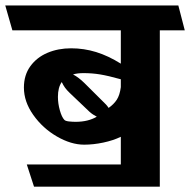

<svg xmlns="http://www.w3.org/2000/svg" viewBox="-45 -600 707 714"><path d="M642.1 -487.3H549.3V94.2H81.5L54.7 11.7H404.3V-91.3Q376 -77.6 339.1 -69.8Q302.2 -62 268.1 -62Q219.2 -62 166.5 -92.5Q113.8 -123 78.9 -172.4Q43.9 -221.7 43.9 -274.4Q43.9 -320.8 67.9 -353.8Q91.8 -386.7 131.6 -403.6Q171.4 -420.4 219.2 -420.4Q267.1 -420.4 312.3 -406.5Q357.4 -392.6 404.3 -363.3V-487.3H1L-25.4 -579.6H618.2ZM404.3 -275.9V-305.2Q356.9 -318.4 327.4 -323.2Q297.9 -328.1 265.6 -328.1Q242.7 -328.1 226.6 -323.2Q247.1 -312.5 268.6 -291.5L336.9 -223.6Q343.8 -217.3 349.1 -211.4Q354.5 -205.6 358.9 -198.7Q377.9 -211.9 389.2 -229Q400.4 -246.1 404.3 -275.9ZM314.9 -166Q309.6 -168.5 300.8 -174.3Q292 -180.2 287.6 -184.6L214.8 -253.9Q203.1 -265.1 196.8 -273.9Q190.4 -282.7 184.6 -294.9Q170.4 -274.9 170.4 -239.7Q170.4 -215.3 177.5 -189.9Q184.6 -164.6 194.3 -154.3Q198.2 -149.9 211.2 -148.4Q224.1 -147 236.3 -147Q282.7 -147 314.9 -166Z"/></svg>

Font: Vesper Libre Heavy
Style: Regular
Weight: 900
Designer: Robert Keller & Kimya Gandhi
Foundry: Mota Italic
Version: Version 1.058